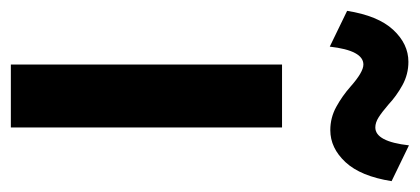

<svg xmlns="http://www.w3.org/2000/svg" viewBox="-254 -544 774 354"><g transform="rotate(90 133.0 -367.0)"><path d="M191 0H75V-500H191ZM224 -734 290 -702Q281 -645 255 -617Q229 -589 196 -589Q173 -589 153 -600Q133 -611 116 -626Q89 -650 75 -650Q49 -650 42 -588L-24 -620Q-15 -677 11 -705Q37 -733 70 -733Q93 -733 113 -722Q133 -711 149 -696Q163 -684 172.5 -678Q182 -672 191 -672Q217 -672 224 -734Z"/></g></svg>

Font: Wix Madefor Text SemiBold
Style: Regular
Weight: 600
Designer: Dalton Maag Ltd
Foundry: Dalton Maag Ltd
Version: Version 3.100